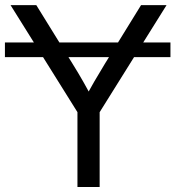

<svg xmlns="http://www.w3.org/2000/svg" viewBox="-29 -748 702 768"><path d="M652.8 -578.1V-519.5H-9.3V-578.1ZM280.8 0V-299.3L13.2 -727.5H116.2L261.7 -492.2Q284.2 -456.1 304.2 -420.9Q324.2 -385.7 344.7 -346.2H307.1Q327.1 -385.7 347.7 -421.1Q368.2 -456.5 390.1 -492.2L535.2 -727.5H637.2L369.6 -299.3V0Z"/></svg>

Font: Inter 28pt
Style: Regular
Weight: 400
Designer: Rasmus Andersson
Foundry: rsms
Version: Version 4.001;git-66647c0bb